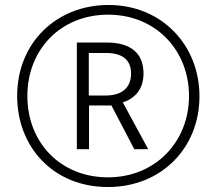

<svg xmlns="http://www.w3.org/2000/svg" viewBox="-20 -743 871 772"><path d="M414 9C628 9 782 -147 782 -356C782 -561 631 -723 416 -723C209 -723 49 -573 49 -357C49 -152 194 9 414 9ZM414 -30C223 -30 90 -170 90 -357C90 -544 224 -684 415 -684C606 -684 740 -541 740 -357C740 -174 606 -30 414 -30ZM289 -143H338V-319H428L520 -143H576L474 -331C523 -348 557 -384 557 -448C557 -533 501 -572 409 -572H289ZM405 -359H337V-530H406C469 -530 507 -505 507 -447C507 -386 465 -359 405 -359Z"/></svg>

Font: Noto Sans Arabic Cond Light
Style: Regular
Weight: 300
Width: 3
Designer: Monotype Design Team, Nadine Chahine, Nizar Qandah and Khaled Hosny
Foundry: Monotype Imaging Inc.
Version: Version 2.012